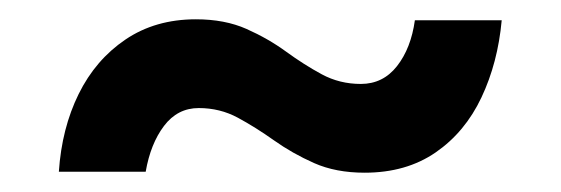

<svg xmlns="http://www.w3.org/2000/svg" viewBox="-20 -449 581 199"><path d="M358 -270Q328 -270 305.5 -280Q283 -290 264 -303.5Q245 -317 226.5 -327Q208 -337 186 -337Q164 -337 150 -318.5Q136 -300 131 -271H41Q44 -316 61.5 -351.5Q79 -387 110 -408Q141 -429 183 -429Q213 -429 235.5 -419Q258 -409 276.5 -395.5Q295 -382 313.5 -372Q332 -362 354 -362Q377 -362 391.5 -380.5Q406 -399 410 -428H500Q496 -384 479 -348Q462 -312 431.5 -291Q401 -270 358 -270Z"/></svg>

Font: Fustat SemiBold
Style: Regular
Weight: 600
Designer: Mohamed Gaber, Khaled Hosny, Laura Garcia Mut
Foundry: Kief Type Foundry, Alif Type Foundry, Hard Type Foundry
Version: Version 1.007